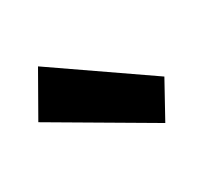

<svg xmlns="http://www.w3.org/2000/svg" viewBox="-64 -856 382 368"><g transform="rotate(-30 126.5 -672.0)"><path d="M210 -564 0 -687 53 -780 253 -642Z"/></g></svg>

Font: DM Sans 10pt ExtraBold
Style: Regular
Weight: 800
Version: Version 4.004;gftools[0.9.30]